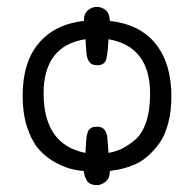

<svg xmlns="http://www.w3.org/2000/svg" viewBox="-20 -496 565 559"><path d="M45.9 -216.8Q45.9 -314.9 93 -370.4Q140.1 -425.8 224.1 -435.1Q224.1 -457 236.6 -466.6Q249 -476.1 262 -476.1Q274.9 -476.1 286.9 -467Q298.8 -458 299.8 -435.1Q387.7 -425.3 433.3 -368.2Q479 -311 479 -215.8Q479 -171.9 469.5 -136.5Q460 -101.1 444.1 -79.1Q428.2 -57.1 409.7 -41Q391.1 -24.9 371.6 -16.8Q352.1 -8.8 336.4 -4.9Q320.8 -1 310.1 0L299.8 2Q299.8 22.9 287.4 33Q274.9 43 262.2 43Q251 43 243.4 39.1Q235.8 35.2 232.4 29.1Q229 22.9 227.1 17.1Q225.1 11.2 224.1 5.9V2Q201.2 0 180.2 -6.1Q159.2 -12.2 133.5 -27.6Q107.9 -43 89.4 -65.9Q70.8 -88.9 58.3 -127.9Q45.9 -167 45.9 -216.8ZM106.9 -223.1Q107.9 -74.2 229 -50.8Q229 -56.6 229.5 -65.9Q230 -75.2 230.5 -79.6Q231 -84 231.4 -91.6Q231.9 -99.1 232.9 -102.5Q233.9 -106 235.4 -111.1Q236.8 -116.2 239 -118.2Q241.2 -120.1 244.1 -122.6Q247.1 -125 251.5 -126Q255.9 -127 261.2 -127H264.2Q287.1 -127 292 -99.1Q293 -92.3 295.9 -50.8Q316.9 -54.7 334 -62.7Q351.1 -70.8 372.1 -87.9Q393.1 -105 405 -139.4Q417 -173.8 417 -223.1Q417 -360.4 295.9 -381.8Q293 -325.7 286.1 -315.9Q279.3 -306.2 263.2 -306.2H261.2Q238.3 -306.2 232.9 -333Q231 -340.8 229 -381.8Q106.9 -363.3 106.9 -223.1Z"/></svg>

Font: CMU Typewriter Text
Style: Light
Weight: 200
Version: Version 0.7.0